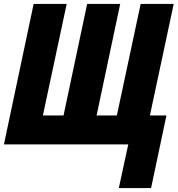

<svg xmlns="http://www.w3.org/2000/svg" viewBox="-25 -734 906 976"><path d="M579 222H743L821 -147H737L858 -714H690L569 -147H466L586 -714H418L298 -147H193L314 -714H146L-5 0H627Z"/></svg>

Font: Noto Sans UI Condensed Black
Style: Italic
Weight: 900
Width: 3
Italic angle: -192°
Designer: Monotype Design Team
Foundry: Monotype Imaging Inc.
Version: Version 1.901